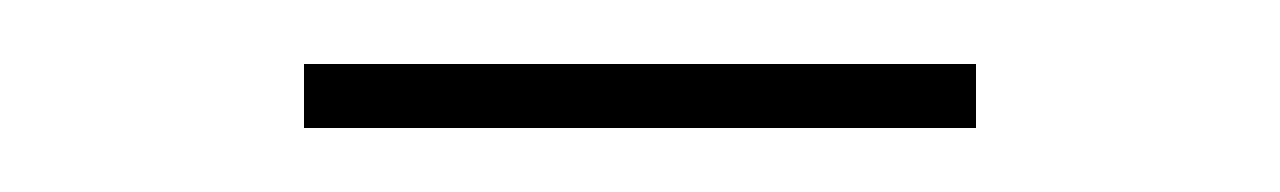

<svg xmlns="http://www.w3.org/2000/svg" viewBox="-20 -335 400 60"><path d="M75 -295V-315H285V-295Z"/></svg>

Font: IBM Plex Sans Cond Thin
Style: Regular
Weight: 100
Width: 3
Designer: Mike Abbink, Paul van der Laan, Pieter van Rosmalen
Foundry: Bold Monday
Version: Version 1.3